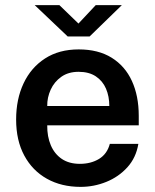

<svg xmlns="http://www.w3.org/2000/svg" viewBox="-20 -720 606 750"><path d="M164.5 -230.5Q164 -186.5 178.5 -152.5Q193 -118.5 221.5 -99.2Q250 -80 292 -80Q335 -80 366.8 -99.2Q398.5 -118.5 409 -158H520.5Q511.5 -104 477.5 -66.5Q443.5 -29 395.2 -9.5Q347 10 295 10Q220 10 163.2 -21.8Q106.5 -53.5 74.8 -112.5Q43 -171.5 43 -253Q43 -332.5 72 -394.2Q101 -456 155.8 -491.5Q210.5 -527 287.5 -527Q364 -527 416.2 -494.5Q468.5 -462 495.2 -403.8Q522 -345.5 522 -267.5V-230.5ZM164.5 -306H407Q407 -343.5 394 -373.8Q381 -404 354.2 -421.8Q327.5 -439.5 287 -439.5Q247 -439.5 219.5 -420Q192 -400.5 178 -369.8Q164 -339 164.5 -306ZM244.5 -577.5 115.5 -700H212L286.5 -628L354 -700H456L330 -577.5Z"/></svg>

Font: Public Sans SemiBold
Style: Regular
Weight: 600
Designer: The Public Sans Project Authors: Dan O. Williams and USWDS (Libre Franklin designed by Pablo Impallari and Rodrigo Fuenz
Version: Version 1.007